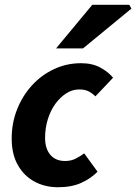

<svg xmlns="http://www.w3.org/2000/svg" viewBox="-20 -773 571 805"><path d="M223 12Q168 12 124 -12Q80 -36 54.5 -81.5Q29 -127 29 -192Q29 -257 51.5 -314Q74 -371 113.5 -414.5Q153 -458 206 -483Q259 -508 320 -508Q368 -508 402 -489Q436 -470 454 -447L380 -369Q366 -383 350.5 -390.5Q335 -398 312 -398Q283 -398 257.5 -381.5Q232 -365 212 -337.5Q192 -310 180.5 -273Q169 -236 169 -195Q169 -150 191 -124Q213 -98 253 -98Q278 -98 297.5 -108Q317 -118 333 -130L389 -53Q360 -24 320 -6Q280 12 223 12ZM215 -570 367 -753H522L531 -737L328 -570Z"/></svg>

Font: Source Sans 3 ExtraLight
Style: Bold Italic
Weight: 700
Italic angle: -11°
Version: Version 3.052;hotconv 1.1.0;makeotfexe 2.6.0